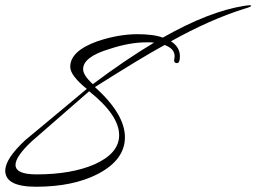

<svg xmlns="http://www.w3.org/2000/svg" viewBox="-64 -649 975 730"><path d="M73 61Q-44 61 -44 0Q-44 -46 33 -117Q33 -117 91.5 -165.5Q150 -214 266 -311Q203 -362 203 -395Q203 -455 306 -492Q386 -519 459 -519Q487 -519 511.5 -516Q536 -513 555 -506Q731 -606 866 -627Q873 -628 877.5 -628.5Q882 -629 886 -629Q891 -629 891 -627Q891 -623 866 -616Q735 -575 586 -492Q620 -470 620 -435Q620 -409 609 -409Q598 -409 598 -420Q598 -422 599 -427Q600 -432 600 -435Q600 -464 562 -478Q516 -453 450 -413Q384 -373 297 -318Q411 -215 411 -127Q411 -41 307 13Q213 61 73 61ZM289 -329Q413 -422 522 -487Q515 -488 507.5 -488Q500 -488 492 -488Q429 -488 353 -463Q252 -433 252 -386Q252 -363 289 -329ZM75 14Q207 14 295 -24Q389 -66 389 -135Q389 -211 275 -302L57 -112Q-5 -54 -5 -22Q-5 14 75 14Z"/></svg>

Font: Lavishly Yours
Style: Regular
Weight: 400
Designer: Robert E. Leuschke
Foundry: Robert E. Leuschke
Version: Version 1.010; ttfautohint (v1.8.3)